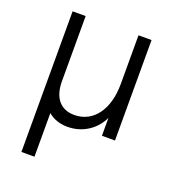

<svg xmlns="http://www.w3.org/2000/svg" viewBox="-129 -599 808 898"><g transform="rotate(20 275.5 -150.0)"><path d="M79 200H144V-17C170 5 203 16 241 16C315 16 378 -26 407 -89V0H472V-500H407V-257C407 -130 346 -47 252 -47C183 -47 144 -93 144 -176V-500H79Z"/></g></svg>

Font: Uncut Sans Book
Style: Regular
Weight: 350
Designer: Kasper Nordkvist
Foundry: UNCUT.wtf
Version: Version 1.304;Glyphs 3.2 (3246)